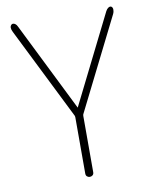

<svg xmlns="http://www.w3.org/2000/svg" viewBox="-83 -793 675 855"><g transform="rotate(-10 254.5 -365.5)"><path d="M254 0Q247 0 241.5 -4.5Q236 -9 236 -18V-273Q236 -277 235 -279L28 -695Q25 -701 23.5 -706Q22 -711 22 -715Q22 -720 24 -723.5Q26 -727 28.5 -729Q31 -731 35 -731Q40 -731 45.5 -727Q51 -723 55 -714L254 -313L454 -714Q459 -723 464.5 -727Q470 -731 474 -731Q478 -731 480.5 -729Q483 -727 484.5 -723.5Q486 -720 486 -715Q486 -711 485 -706Q484 -701 481 -695L273 -279Q272 -277 272 -273V-18Q272 -9 266.5 -4.5Q261 0 254 0Z"/></g></svg>

Font: Dosis ExtraLight
Style: Regular
Weight: 250
Designer: EdgarTolentino, PabloImpallari, IginoMarini
Foundry: EdgarTolentino, PabloImpallari, IginoMarini
Version: Version 3.001; ttfautohint (v1.8.2)